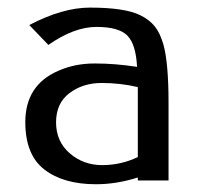

<svg xmlns="http://www.w3.org/2000/svg" viewBox="-20 -470 516 500"><path d="M56.2 -404.8Q143.1 -450.2 213.9 -450.2Q305.7 -450.2 345.7 -430.2Q369.1 -418.5 382.8 -401.6Q396.5 -384.8 405.3 -355Q418.9 -306.6 418.9 -202.1V0H338.9V-7.8Q283.7 9.8 230 9.8Q145 9.8 95.5 -28.6Q45.9 -66.9 45.9 -151.9Q45.9 -248 130.9 -285.2Q174.3 -304.7 226.1 -304.7H227.5Q280.3 -304.7 336.9 -295.9Q334 -354.5 311.8 -377.2Q289.6 -399.9 231.2 -399.9Q172.9 -399.9 106 -353ZM338.9 -61V-243.2Q293.5 -253.9 244.6 -253.9Q195.8 -253.9 160.9 -227.5Q126 -201.2 126 -151.4Q126 -101.6 161.6 -70.8Q197.3 -40 246.1 -40Q294.9 -40 338.9 -61Z"/></svg>

Font: Pfennig
Style: Medium
Weight: 500
Version: Version 20120410 ; ttfautohint (v0.8)